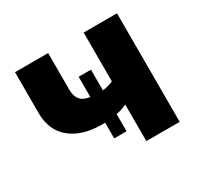

<svg xmlns="http://www.w3.org/2000/svg" viewBox="-119 -665 828 804"><g transform="rotate(-30 295.0 -262.5)"><path d="M373 -524.9H534.2V0H373V-176.8Q345.7 -164.1 321.8 -160.2V-77.1H262.2V-152.8H247.1Q151.9 -152.8 96.4 -198.2Q41 -243.7 41 -327.1V-524.9H201.2V-348.1Q201.2 -316.9 215.3 -299.3Q229.5 -281.7 262.2 -276.9V-375H321.8V-274.9Q348.1 -277.8 373 -289.1Z"/></g></svg>

Font: Rawline ExtraBold
Style: Regular
Weight: 800
Designer: Matt McInerney, Pablo Impallari, Rodrigo Fuenzalida
Foundry: Matt McInerney, Pablo Impallari, Rodrigo Fuenzalida
Version: Version 4.020;PS 004.020;hotconv 1.0.88;makeotf.lib2.5.64775